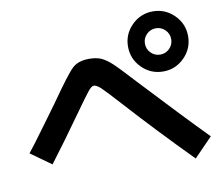

<svg xmlns="http://www.w3.org/2000/svg" viewBox="-85 -924 1170 1007"><g transform="rotate(-10 500.0 -420.5)"><path d="M24 -199Q46 -225 120 -326.5Q194 -428 198 -433Q297 -575 328.5 -604Q360 -633 417 -633Q457 -633 483 -621Q509 -609 538 -582Q567 -555 643 -472Q855 -245 976 -122L878 -21Q705 -196 543 -375Q477 -448 454.5 -469Q432 -490 417 -490Q405 -490 385.5 -465.5Q366 -441 316 -371Q211 -223 133 -121ZM903 -773Q950 -726 950 -660Q950 -594 903 -547Q856 -500 790 -500Q724 -500 677 -547Q630 -594 630 -660Q630 -726 677 -773Q724 -820 790 -820Q856 -820 903 -773ZM839.5 -610.5Q860 -631 860 -660Q860 -689 839.5 -709.5Q819 -730 790 -730Q761 -730 740.5 -709.5Q720 -689 720 -660Q720 -631 740.5 -610.5Q761 -590 790 -590Q819 -590 839.5 -610.5Z"/></g></svg>

Font: M PLUS 1p
Style: Bold
Weight: 700
Version: Version 1.062